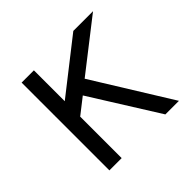

<svg xmlns="http://www.w3.org/2000/svg" viewBox="-125 -601 730 730"><g transform="rotate(-45 240.0 -236.0)"><path d="M76 0V-472H142V-306L354 -472H460L256 -313L450 0H377L206 -273L142 -223V0Z"/></g></svg>

Font: Lil Grotesk
Style: Regular
Weight: 400
Designer: Bastien Sozeau
Foundry: NBR — Bastien Sozeau
Version: Version 4.002; ttfautohint (v1.8.4.7-5d5b)